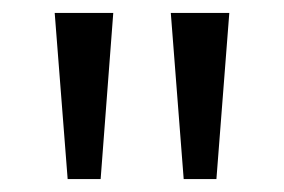

<svg xmlns="http://www.w3.org/2000/svg" viewBox="-20 -734 441 298"><path d="M155.8 -713.9 136.2 -456.1H85L64.9 -713.9ZM335.9 -713.9 315.9 -456.1H265.1L245.1 -713.9Z"/></svg>

Font: f06900794
Style: Regular
Weight: 400
Foundry: Ascender Corporation
Version: Version 1.10